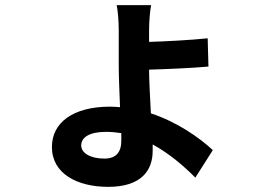

<svg xmlns="http://www.w3.org/2000/svg" viewBox="-20 -653 1040 747"><path d="M452 -106C452 -60 431 -36 386 -36C331 -36 296 -58 296 -87C296 -120 330 -140 393 -140C413 -140 433 -138 452 -135ZM808 -69C755 -118 670 -178 567 -212C564 -274 560 -340 560 -382C626 -384 725 -388 791 -394L788 -504C722 -497 625 -492 560 -490V-536C560 -571 564 -614 568 -633H434C438 -615 442 -573 442 -535V-395C442 -350 445 -292 447 -236C434 -237 421 -238 408 -238C264 -238 182 -176 182 -81C182 23 281 74 401 74C533 74 574 7 574 -66C574 -73 574 -81 574 -91C640 -55 696 -6 740 38Z"/></svg>

Font: Noto Sans KR Bold
Style: Regular
Weight: 700
Designer: Ryoko NISHIZUKA  (kana & ideographs); Paul D. Hunt (Latin, Greek & Cyrillic); Wenlong ZHANG  (bopomofo); Sandoll Communi
Foundry: Adobe Systems Incorporated
Version: Version 1.004;PS 1.004;hotconv 1.0.82;makeotf.lib2.5.63406